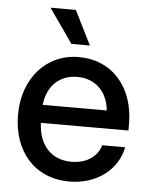

<svg xmlns="http://www.w3.org/2000/svg" viewBox="-53 -773 650 829"><g transform="rotate(5 272.0 -358.5)"><path d="M278.3 11.7C395 11.7 486.8 -57.1 505.9 -156.7H406.7C392.1 -107.9 347.2 -74.2 279.8 -74.2C189.5 -74.2 137.7 -137.2 134.3 -230H513.7V-257.8C513.7 -417 418.9 -527.3 272.9 -527.3C132.3 -527.3 32.7 -414.1 32.7 -256.8C32.7 -101.1 125.5 11.7 278.3 11.7ZM413.1 -308.1H135.3C144 -390.1 196.3 -441.4 273.9 -441.4C352.1 -441.4 404.8 -390.1 413.1 -308.1ZM132.3 -729 235.8 -581.1H315.9L242.2 -729Z"/></g></svg>

Font: Inteeer Medium
Style: Regular
Weight: 500
Designer: Rasmus Andersson
Foundry: rsms
Version: Version 4.001;Glyphs 3.4 (3402)